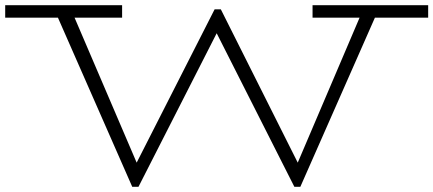

<svg xmlns="http://www.w3.org/2000/svg" viewBox="-27 -706 1668 739"><path d="M1621 -638H1416L1129 13H1106L807 -578L506 13H482L196 -638H-7V-686H443V-638H260L499 -80L799 -670H823L1119 -80L1357 -638H1176V-686H1621Z"/></svg>

Font: BioRhyme Expanded Light
Style: Regular
Weight: 300
Width: 7
Designer: Aoife Mooney
Foundry: Aoife Mooney Type
Version: Version 1.000